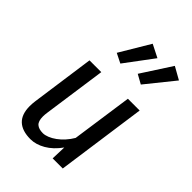

<svg xmlns="http://www.w3.org/2000/svg" viewBox="-246 -944 1061 1061"><g transform="rotate(45 285.0 -413.5)"><path d="M359 0 362 -88Q326 -38 282.5 -13Q239 12 197 12Q132 12 98.5 -19.5Q65 -51 65 -115Q65 -133 68 -156L120 -527H212L160 -160Q157 -140 157 -126Q157 -89 173.5 -74.5Q190 -60 222 -60Q238 -60 258 -68Q278 -76 298 -90.5Q318 -105 336.5 -125.5Q355 -146 369 -170L420 -527H512L438 0ZM197 -663 302 -839 377 -801 253 -635ZM361 -663 475 -839 548 -798 415 -633Z"/></g></svg>

Font: Yekcdsyqcyvpieeyorgstswgcgt
Style: Regular
Weight: 400
Italic angle: -8°
Designer: Carrois Corporate & Edenspiekermann
Foundry: Carrois Corporate GbR & Edenspiekermann AG
Version: Version 2.001